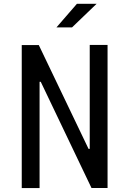

<svg xmlns="http://www.w3.org/2000/svg" viewBox="-20 -960 660 980"><path d="M91 0H182V-542.5H188L447 -0.5H529V-730.5H438V-200H432L178 -730H91ZM347.5 -820H268L372.5 -940.5H473Z"/></svg>

Font: Monaspace Krypton
Style: Regular
Weight: 400
Designer: Riley Cran & the Lettermatic Team
Foundry: Lettermatic
Version: Version 1.200 (Monaspace Krypton)